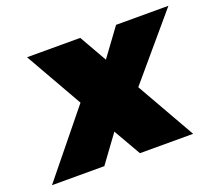

<svg xmlns="http://www.w3.org/2000/svg" viewBox="-99 -702 956 841"><g transform="rotate(-20 379.0 -282.0)"><path d="M420 0 347 -127 254 0H10L251 -297L99 -564H347L420 -436L514 -564H758L512 -274L668 0Z"/></g></svg>

Font: Fz Poppins Black
Style: Italic
Weight: 900
Italic angle: -10°
Designer: Ninad Kale (Devanagari), Jonny Pinhorn (Latin)
Foundry: Indian Type Foundry
Version: Vit hóa bi Vntype.Com & FontZin.Com